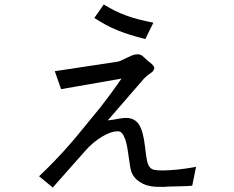

<svg xmlns="http://www.w3.org/2000/svg" viewBox="-20 -760 1040 855"><path d="M623 -412 460 -224Q481 -226 504 -230.5Q527 -235 541 -235Q579 -235 598.5 -206Q618 -177 626 -105Q630 -69 634 -48Q638 -27 646 -16.5Q654 -6 668 -3.5Q682 -1 705 -1Q731 -1 771 -5Q811 -9 853 -17L836 67Q833 67 829 67.5Q825 68 814 68.5Q803 69 782.5 69.5Q762 70 725 71Q718 72 713 72Q708 72 704 72H697Q649 74 616 58Q583 42 569 14Q563 3 560 -15.5Q557 -34 554 -55.5Q551 -77 547.5 -99Q544 -121 538 -138.5Q532 -156 523.5 -166.5Q515 -177 501 -175Q487 -175 469.5 -168.5Q452 -162 433.5 -151Q415 -140 396.5 -124.5Q378 -109 362 -91L215 75L154 25Q174 6 191.5 -11.5Q209 -29 226.5 -47Q244 -65 262.5 -85.5Q281 -106 302 -130Q317 -148 336.5 -171.5Q356 -195 375 -218.5Q394 -242 411.5 -263Q429 -284 440 -299Q449 -311 457.5 -322Q466 -333 475.5 -346Q485 -359 496 -374.5Q507 -390 521 -410L252 -363L224 -443L495 -484Q505 -484 517 -489.5Q529 -495 542 -501.5Q555 -508 567.5 -513Q580 -518 590 -518Q606 -520 620 -506Q634 -492 656 -475Q667 -464 667 -458Q667 -445 651 -434.5Q635 -424 623 -412ZM400 -680 442 -740Q468 -724 492.5 -712Q517 -700 543 -690.5Q569 -681 598 -673.5Q627 -666 663 -659L627 -586Q588 -596 558 -605.5Q528 -615 502 -625.5Q476 -636 451.5 -649.5Q427 -663 400 -680Z"/></svg>

Font: D2Coding
Style: Regular
Weight: 400
Monospace: yes
Designer: Yong-Rak Park; Jeong-Hwan Yoon; Sang-Min Lee;
Foundry: NHN Corporation
Version: Version 1.3.2; Build 20180524